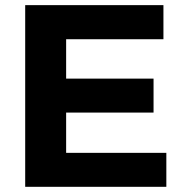

<svg xmlns="http://www.w3.org/2000/svg" viewBox="-20 -720 708 740"><path d="M77.1 -700.2H609.9V-568.8H234.9V-417H571.8V-286.1H234.9V-130.9H621.1V0H77.1Z"/></svg>

Font: Montserrat-SemiBold
Style: Regular
Weight: 600
Designer: Julieta Ulanovsky
Foundry: Julieta Ulanovsky
Version: Version 6.001